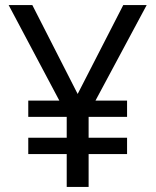

<svg xmlns="http://www.w3.org/2000/svg" viewBox="-20 -734 612 754"><path d="M285 -365 107 -714H14L213 -339H91V-275H242V-193H91V-129H242V0H328V-129H479V-193H328V-275H479V-339H355L556 -714H464Z"/></svg>

Font: Noto Sans Arabic UI
Style: Regular
Weight: 400
Designer: Monotype Design Team, Nadine Chahine and Nizar Qandah
Foundry: Monotype Imaging Inc.
Version: Version 2.010